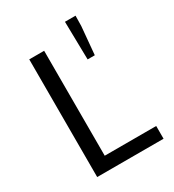

<svg xmlns="http://www.w3.org/2000/svg" viewBox="-177 -827 839 927"><g transform="rotate(-30 243.0 -363.5)"><path d="M90 0V-656H173V-71H460V0ZM334 -515 330 -727H389L388 -670L374 -515Z"/></g></svg>

Font: Processing Sans Pro
Style: Regular
Weight: 400
Designer: Paul D. Hunt
Foundry: Adobe Systems Incorporated
Version: Version 2.020;PS 2.000;hotconv 1.0.86;makeotf.lib2.5.63406